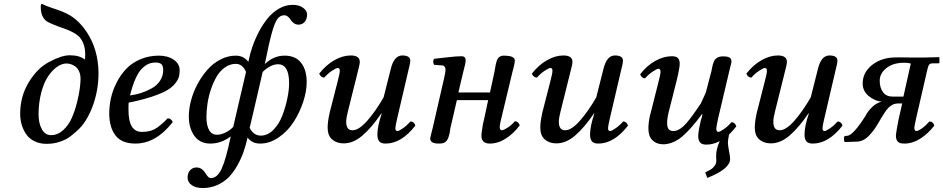

<svg xmlns="http://www.w3.org/2000/svg" viewBox="-20 -723 4815 980"><path d="M391.1 -319.8Q391.1 -342.3 383.8 -358.6Q376.5 -375 365 -383.3Q353.5 -391.6 342 -395.3Q330.6 -398.9 319.8 -398.9Q295.4 -398.9 270.5 -381.3Q245.6 -363.8 224.6 -332Q203.6 -300.3 190.4 -249.8Q177.2 -199.2 176.8 -140.1Q176.8 -93.8 193.6 -63.5Q210.4 -33.2 240.2 -33.2Q274.4 -33.2 302.2 -58.6Q330.1 -84 345.9 -119.9Q361.8 -155.8 372.6 -198Q383.3 -240.2 387.2 -271Q391.1 -301.8 391.1 -319.8ZM335.9 -440.9Q386.2 -440.9 413.1 -418.9Q415 -427.7 415 -443.8Q415 -473.6 407.2 -495.8Q399.4 -518.1 387.9 -531.2Q376.5 -544.4 356.9 -555.4Q337.4 -566.4 320.3 -572.5Q303.2 -578.6 277.3 -588.1Q251.5 -597.7 233.9 -606Q188 -624 188 -688Q188 -703.1 193.8 -703.1H194.8Q211.9 -693.8 236.8 -685.5Q261.7 -677.2 282.7 -669.7Q303.7 -662.1 327.6 -649.9Q351.6 -637.7 376 -615Q400.4 -592.3 422.9 -559.1Q481.4 -470.7 482.9 -351.1Q482.9 -259.8 451.9 -178.2Q420.9 -96.7 373 -55.2Q349.1 -33.7 331.8 -21.5Q314.5 -9.3 284.2 1Q253.9 11.2 217.8 11.2Q183.1 11.2 156.2 -2Q129.4 -15.1 114 -37.4Q98.6 -59.6 90.8 -86.2Q83 -112.8 83 -142.1Q83 -230.5 126.2 -302.2Q169.4 -374 229 -405.8Q293.9 -440.9 335.9 -440.9Z M813 -365.2Q813 -386.7 804 -395.3Q794.9 -403.8 773.9 -403.8Q754.9 -403.8 738.8 -397.2Q722.7 -390.6 705.1 -373.5Q687.5 -356.4 671.9 -321.8Q656.2 -287.1 643.6 -235.8Q672.9 -239.7 699.7 -248.3Q726.6 -256.8 753.4 -271.5Q780.3 -286.1 796.6 -310.5Q813 -335 813 -365.2ZM636.7 -199.2Q635.7 -191.4 635.7 -165Q635.7 -104.5 653.1 -77.1Q670.4 -49.8 704.6 -49.8Q741.7 -49.8 768.1 -63.2Q794.4 -76.7 835.9 -119.1Q853.5 -119.1 861.8 -100.1Q776.4 9.8 670.9 9.8Q601.1 9.8 569.3 -32Q537.6 -73.7 537.6 -144Q537.6 -182.6 546.4 -222.4Q555.2 -262.2 575.2 -301.5Q595.2 -340.8 623.8 -371.1Q652.3 -401.4 695.8 -420.2Q739.3 -439 791 -439Q836.4 -439 866.7 -418.2Q897 -397.5 897 -363.8Q897 -345.2 893.1 -330.6Q889.2 -315.9 873.8 -296.6Q858.4 -277.3 831.5 -261.7Q804.7 -246.1 755.1 -229.5Q705.6 -212.9 636.7 -199.2Z M1183.6 -397Q1153.8 -397 1128.2 -378.9Q1102.5 -360.8 1085.7 -332Q1068.8 -303.2 1056.6 -266.8Q1044.4 -230.5 1039.1 -194.3Q1033.7 -158.2 1033.7 -125Q1033.7 -83.5 1047.1 -59.3Q1060.5 -35.2 1087.4 -35.2Q1106.9 -35.2 1129.9 -45.9Q1152.8 -56.6 1170.4 -75.2Q1173.3 -89.8 1203.4 -217.5Q1233.4 -345.2 1235.8 -356Q1217.8 -397 1183.6 -397ZM1399.4 -395Q1361.3 -395 1320.8 -356Q1314.9 -330.6 1299.3 -262.9Q1283.7 -195.3 1270.5 -138.9Q1257.3 -82.5 1254.4 -70.8Q1273.9 -30.8 1311.5 -30.8Q1346.7 -30.8 1375.7 -60.5Q1404.8 -90.3 1421.4 -134.3Q1438 -178.2 1446.8 -221.4Q1455.6 -264.6 1455.6 -297.9Q1455.6 -395 1399.4 -395ZM1473.6 -698.2Q1507.3 -698.2 1527.3 -683.1Q1547.4 -668 1547.4 -649.9Q1547.4 -625.5 1535.2 -611.3Q1522.9 -597.2 1503.4 -597.2Q1490.2 -597.2 1480 -604.7Q1469.7 -612.3 1464.4 -621.1Q1459 -629.9 1450.2 -637.5Q1441.4 -645 1430.7 -645Q1409.7 -645 1396 -626.5Q1382.3 -607.9 1367.9 -556.6Q1353.5 -505.4 1331.5 -396Q1376.5 -439 1432.6 -439Q1488.8 -439 1517.1 -402.3Q1545.4 -365.7 1545.4 -304.2Q1545.4 -256.8 1527.3 -202.4Q1509.3 -147.9 1478.8 -100.6Q1448.2 -53.2 1402.6 -21.7Q1356.9 9.8 1307.6 9.8Q1265.6 9.8 1243.7 -21Q1234.9 18.1 1223.1 52Q1211.4 85.9 1191.9 120.8Q1172.4 155.8 1148.2 180.7Q1124 205.6 1089.6 221.2Q1055.2 236.8 1014.6 236.8Q980.5 236.8 959 222.2Q937.5 207.5 937.5 183.1Q937.5 160.6 950.2 146.2Q962.9 131.8 983.4 131.8Q998.5 131.8 1010 140.4Q1021.5 148.9 1027.1 158.9Q1032.7 168.9 1040.5 177.5Q1048.3 186 1056.6 186Q1088.9 186 1111.1 138.7Q1133.3 91.3 1157.7 -26.9Q1109.4 9.8 1053.7 9.8Q1000 9.8 971.9 -29.8Q943.8 -69.3 943.8 -128.9Q943.8 -167.5 955.1 -210.2Q966.3 -252.9 988 -293.5Q1009.8 -334 1038.3 -366.7Q1066.9 -399.4 1105 -419.2Q1143.1 -439 1183.6 -439Q1223.6 -439 1247.6 -407.2Q1254.9 -445.3 1268.3 -484.4Q1281.7 -523.4 1302.2 -562.3Q1322.8 -601.1 1347.7 -631.1Q1372.6 -661.1 1405.3 -679.7Q1438 -698.2 1473.6 -698.2Z M1928.2 -143.1 1926.3 -144Q1876.5 -70.8 1829.8 -31Q1783.2 8.8 1734.4 8.8Q1698.2 8.8 1675.3 -11.2Q1652.3 -31.2 1652.3 -71.8Q1652.3 -102.5 1663.1 -149.9L1703.1 -306.2Q1714.4 -348.1 1714.4 -361.8Q1714.4 -376 1704.1 -376Q1695.8 -376 1674.6 -361.8Q1653.3 -347.7 1635.3 -327.1Q1625.5 -327.1 1618.7 -333.3Q1611.8 -339.4 1609.4 -347.2Q1643.6 -391.1 1686.3 -415.5Q1729 -439.9 1770 -439.9Q1816.4 -439.9 1816.4 -407.2Q1816.4 -394.5 1806.2 -356.9L1755.4 -152.8Q1747.1 -121.6 1747.1 -101.1Q1747.1 -58.1 1779.3 -58.1Q1811.5 -58.1 1854.2 -106.4Q1897 -154.8 1938 -226.1L1974.1 -369.1Q1990.7 -439.9 2033.2 -439.9Q2074.2 -439.9 2074.2 -413.1Q2074.2 -400.4 2062 -353L2008.3 -123Q1998 -79.6 1998 -68.8Q1998 -54.2 2008.3 -54.2Q2016.6 -54.2 2036.9 -68.4Q2057.1 -82.5 2075.2 -103Q2093.3 -103 2100.1 -82Q2028.8 9.8 1948.2 9.8Q1924.8 9.8 1915.5 -2Q1906.2 -13.7 1906.2 -36.1Q1906.2 -78.1 1928.2 -143.1Z M2189 -71.8 2246.1 -320.8Q2253.9 -352.5 2253.9 -369.1Q2253.9 -377 2249.3 -382.8Q2244.6 -388.7 2235.8 -389.2L2195.8 -392.1Q2191.4 -398.9 2191.2 -407.7Q2190.9 -416.5 2195.8 -422.9Q2208.5 -424.3 2234.1 -427.2Q2259.8 -430.2 2273.4 -431.6Q2287.1 -433.1 2305.2 -434.6Q2323.2 -436 2335.9 -436Q2356.9 -436 2356.9 -415Q2356.9 -407.2 2353.8 -393.3Q2350.6 -379.4 2344.7 -356.2Q2338.9 -333 2335.9 -319.8L2319.8 -251H2481L2503.9 -356.9Q2505.4 -363.3 2507.3 -376Q2509.3 -388.7 2510.7 -395.5Q2512.2 -402.3 2515.4 -411.9Q2518.6 -421.4 2522.7 -426.5Q2526.9 -431.6 2533.7 -435.3Q2540.5 -439 2549.8 -439Q2564.9 -439 2568.8 -438Q2607.9 -435.5 2607.9 -412.1Q2607.9 -406.7 2605.7 -396.2Q2603.5 -385.7 2599.9 -371.8Q2596.2 -357.9 2594.7 -352.1L2540 -124Q2532.2 -92.3 2530.8 -80.1V-71.8Q2532.2 -58.1 2541 -58.1Q2549.8 -58.1 2569.8 -70.6Q2589.8 -83 2607.9 -104Q2617.2 -104 2623.8 -97.7Q2630.4 -91.3 2632.8 -83Q2600.6 -40.5 2561 -15.4Q2521.5 9.8 2480 9.8Q2443.8 9.8 2438 -20Q2436.5 -30.3 2438 -43Q2439 -53.7 2444.8 -88.9Q2445.8 -92.8 2447.8 -101.3Q2449.7 -109.9 2450.7 -113.8L2471.7 -211.9H2312L2278.8 -68.8Q2277.3 -54.7 2275.4 -44.9Q2273.4 -35.2 2269 -22Q2264.6 -8.8 2256.3 -1Q2248 6.8 2235.8 8.8Q2232.9 8.8 2227.3 9.3Q2221.7 9.8 2218.8 9.8Q2194.3 9.3 2185.1 2.4Q2175.8 -4.4 2175.8 -17.1Q2175.8 -20.5 2189 -71.8Z M3013.7 -143.1 3011.7 -144Q2961.9 -70.8 2915.3 -31Q2868.7 8.8 2819.8 8.8Q2783.7 8.8 2760.7 -11.2Q2737.8 -31.2 2737.8 -71.8Q2737.8 -102.5 2748.5 -149.9L2788.6 -306.2Q2799.8 -348.1 2799.8 -361.8Q2799.8 -376 2789.6 -376Q2781.2 -376 2760 -361.8Q2738.8 -347.7 2720.7 -327.1Q2710.9 -327.1 2704.1 -333.3Q2697.3 -339.4 2694.8 -347.2Q2729 -391.1 2771.7 -415.5Q2814.5 -439.9 2855.5 -439.9Q2901.9 -439.9 2901.9 -407.2Q2901.9 -394.5 2891.6 -356.9L2840.8 -152.8Q2832.5 -121.6 2832.5 -101.1Q2832.5 -58.1 2864.7 -58.1Q2897 -58.1 2939.7 -106.4Q2982.4 -154.8 3023.4 -226.1L3059.6 -369.1Q3076.2 -439.9 3118.7 -439.9Q3159.7 -439.9 3159.7 -413.1Q3159.7 -400.4 3147.5 -353L3093.8 -123Q3083.5 -79.6 3083.5 -68.8Q3083.5 -54.2 3093.8 -54.2Q3102.1 -54.2 3122.3 -68.4Q3142.6 -82.5 3160.6 -103Q3178.7 -103 3185.5 -82Q3114.3 9.8 3033.7 9.8Q3010.3 9.8 3001 -2Q2991.7 -13.7 2991.7 -36.1Q2991.7 -78.1 3013.7 -143.1Z M3409.2 -436Q3430.2 -436 3439 -427.7Q3447.8 -419.4 3449.2 -402.8Q3451.7 -386.2 3433.6 -311L3392.6 -148.9Q3383.8 -111.3 3385.3 -88.9Q3386.7 -54.2 3416.5 -54.2Q3418.5 -54.2 3422.1 -54.7Q3425.8 -55.2 3427.2 -55.2Q3453.6 -60.5 3482.2 -92.8Q3510.7 -125 3557.1 -194.8Q3564.9 -211.9 3582.5 -250L3606.4 -341.8Q3607.4 -344.7 3608.9 -350.8Q3610.4 -356.9 3611.3 -359.9Q3611.8 -362.8 3614.3 -375.5Q3616.7 -388.2 3617.9 -391.8Q3619.1 -395.5 3622.3 -405Q3625.5 -414.6 3628.9 -418.5Q3632.3 -422.4 3638.4 -426.8Q3644.5 -431.2 3652.3 -433.1Q3665 -436.5 3675.3 -435.1Q3696.8 -434.6 3705.1 -428.2Q3713.4 -421.9 3713.4 -409.2Q3713.4 -404.3 3710.9 -394.3Q3708.5 -384.3 3705.1 -371.3Q3701.7 -358.4 3700.2 -351.1L3645.5 -119.1Q3636.2 -77.1 3636.2 -66.9Q3636.2 -49.8 3646.5 -49.8Q3654.8 -49.8 3675 -64Q3695.3 -78.1 3713.4 -99.1Q3731.4 -99.1 3738.3 -78.1Q3723.1 -58.1 3701.2 -36.1Q3695.3 -7.8 3695.3 5.9Q3695.8 19.5 3701.2 48.8Q3706.5 72.8 3706.5 88.9Q3706.5 139.2 3590.3 185.1L3579.6 157.2Q3597.7 148.4 3607.9 142.1Q3618.2 135.7 3627.2 124Q3636.2 112.3 3636.2 98.1Q3636.2 96.2 3635.7 87.4Q3635.3 78.6 3635.3 71.8Q3635.3 37.6 3653.3 -2H3652.3Q3634.3 7.3 3617.2 11.2Q3604 15.1 3585.4 15.1Q3564.9 15.1 3555.9 6.6Q3546.9 -2 3544.4 -18.1Q3543.9 -20.5 3543.9 -24.2Q3543.9 -27.8 3544.2 -33Q3544.4 -38.1 3544.4 -41Q3545.9 -58.6 3557.1 -107.9Q3561 -118.2 3565.4 -139.2L3563.5 -141.1Q3504.9 -62 3462.6 -26.6Q3420.4 8.8 3374.5 13.2H3358.4Q3329.1 11.7 3309.3 -8.3Q3289.6 -28.3 3289.6 -66.9V-67.9Q3289.6 -97.2 3297.4 -132.8Q3297.9 -134.3 3298.8 -137.9Q3299.8 -141.6 3300.3 -143.1L3340.3 -301.8Q3351.6 -345.7 3351.6 -355Q3351.6 -372.1 3341.3 -372.1Q3333 -372.1 3311.8 -357.9Q3290.5 -343.8 3272.5 -323.2Q3254.4 -323.2 3247.6 -344.2Q3281.7 -388.2 3324.5 -412.1Q3367.2 -436 3409.2 -436Z M4108.4 -143.1 4106.4 -144Q4056.6 -70.8 4010 -31Q3963.4 8.8 3914.6 8.8Q3878.4 8.8 3855.5 -11.2Q3832.5 -31.2 3832.5 -71.8Q3832.5 -102.5 3843.3 -149.9L3883.3 -306.2Q3894.5 -348.1 3894.5 -361.8Q3894.5 -376 3884.3 -376Q3876 -376 3854.7 -361.8Q3833.5 -347.7 3815.4 -327.1Q3805.7 -327.1 3798.8 -333.3Q3792 -339.4 3789.6 -347.2Q3823.7 -391.1 3866.5 -415.5Q3909.2 -439.9 3950.2 -439.9Q3996.6 -439.9 3996.6 -407.2Q3996.6 -394.5 3986.3 -356.9L3935.5 -152.8Q3927.2 -121.6 3927.2 -101.1Q3927.2 -58.1 3959.5 -58.1Q3991.7 -58.1 4034.4 -106.4Q4077.1 -154.8 4118.2 -226.1L4154.3 -369.1Q4170.9 -439.9 4213.4 -439.9Q4254.4 -439.9 4254.4 -413.1Q4254.4 -400.4 4242.2 -353L4188.5 -123Q4178.2 -79.6 4178.2 -68.8Q4178.2 -54.2 4188.5 -54.2Q4196.8 -54.2 4217 -68.4Q4237.3 -82.5 4255.4 -103Q4273.4 -103 4280.3 -82Q4209 9.8 4128.4 9.8Q4105 9.8 4095.7 -2Q4086.4 -13.7 4086.4 -36.1Q4086.4 -78.1 4108.4 -143.1Z M4535.2 -230H4591.3L4628.9 -398.9Q4613.8 -402.8 4596.2 -402.8Q4537.6 -402.8 4503.9 -375.2Q4470.2 -347.7 4470.2 -311Q4470.2 -275.4 4486.8 -252.7Q4503.4 -230 4535.2 -230ZM4566.9 -115.2 4585 -194.8H4561Q4555.2 -194.8 4552.2 -193.8Q4542 -192.9 4531.7 -186.3Q4521.5 -179.7 4514.4 -172.9Q4507.3 -166 4496.3 -149.4Q4485.4 -132.8 4480.2 -124.3Q4475.1 -115.7 4461.9 -92.8Q4450.7 -74.2 4441.2 -61Q4431.6 -47.9 4417.2 -32.2Q4402.8 -16.6 4386 -8.3Q4369.1 0 4351.1 0L4291 2Q4288.1 -2.4 4287.8 -12.9Q4287.6 -23.4 4291 -28.8L4304.2 -29.8Q4334 -31.7 4396 -128.9Q4409.2 -155.3 4431.9 -177Q4454.6 -198.7 4480 -204.1Q4444.8 -207.5 4414.1 -232.7Q4383.3 -257.8 4383.3 -296.9Q4383.3 -350.1 4426 -387Q4468.8 -423.8 4532.2 -429.2Q4537.1 -429.2 4547.1 -429.7Q4557.1 -430.2 4563 -430.2L4650.9 -429.2H4686L4773.9 -431.2L4774.9 -429.2V-402.8Q4774.9 -399.9 4770 -399.9H4745.1Q4728.5 -399.9 4723.1 -393.8Q4717.8 -387.7 4713.9 -370.1L4657.2 -124Q4647 -78.6 4647 -71.8Q4647 -54.2 4657.2 -54.2Q4666.5 -54.2 4686 -68.1Q4705.6 -82 4724.1 -103Q4742.7 -103 4749 -82Q4716.3 -40 4677 -15.1Q4637.7 9.8 4596.2 9.8H4594.2Q4572.8 9.8 4563.7 1Q4554.7 -7.8 4553.2 -23.9Q4552.2 -29.8 4554.2 -43Q4556.2 -61.5 4566.9 -115.2Z"/></svg>

Font: Common Serif Medium
Style: Italic
Weight: 500
Italic angle: -12°
Designer: Philipp H. Poll, Khaled Hosny
Foundry: Stefan Peev, Context Ltd.
Version: Version 1.026